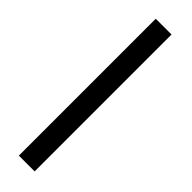

<svg xmlns="http://www.w3.org/2000/svg" viewBox="-255 -726 723 723"><g transform="rotate(45 107.0 -364.5)"><path d="M144 -729V0H60V-729Z"/></g></svg>

Font: ColatingCofangSans
Style: Regular
Weight: 400
Foundry: GNU
Version: Version 412.227;June 27, 2022;FontCreator 11.0.0.2412 32-bit